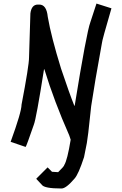

<svg xmlns="http://www.w3.org/2000/svg" viewBox="-20 -869 700 1101"><path d="M385.3 -67.9Q380.9 -79.1 377 -92.8Q291 -287.1 234.4 -471.7H232.4Q187.5 -186.5 173.8 -153.3Q131.3 -30.3 127 -26.4L41 -55.7Q103.5 -227.5 103.5 -268.6Q146.5 -493.2 146.5 -540L154.3 -792Q160.6 -842.8 197.3 -842.8H205.1Q247.1 -842.8 253.9 -772.5Q273.4 -658.7 330.1 -475.6Q378.9 -330.1 406.2 -262.7H408.2Q476.6 -684.6 498 -741.2L533.2 -848.6L619.1 -821.3Q564.5 -634.8 564.5 -622.1Q522.5 -392.1 502.9 -260.7L486.3 -108.4Q480.5 -67.9 478 -48.8L461.9 32.2Q429.7 130.9 407.2 155.3Q358.9 211.9 333 211.9Q233.4 211.9 219.7 190.4L188.5 157.2V155.3L252.9 90.8L278.3 116.2H280.3L313.5 118.2Q348.6 84 348.6 77.1Q366.2 48.8 385.3 -67.9Z"/></svg>

Font: ww_drahtTSB
Style: Regular
Weight: 400
Designer: Dr. Wolfgang Wiebecke
Version: Version 1.06 May 21, 2010, initial release